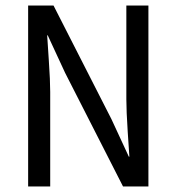

<svg xmlns="http://www.w3.org/2000/svg" viewBox="-20 -676 640 696"><path d="M82 0V-656H174L384 -244L447 -108H449Q448 -121 443 -198Q438 -275 438 -316V-656H518V0H426L216 -412L153 -548H151Q152 -530 157 -456.5Q162 -383 162 -343V0Z"/></svg>

Font: TypoPRO Source Code Pro
Style: Regular
Weight: 400
Monospace: yes
Designer: Paul D. Hunt, Teo Tuominen
Foundry: Adobe Systems Incorporated
Version: Version 2.010;PS 1.0;hotconv 1.0.84;makeotf.lib2.5.63406